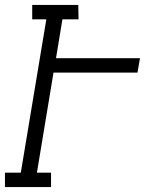

<svg xmlns="http://www.w3.org/2000/svg" viewBox="-33 -755 653 775"><path d="M173 0H-13V-58H51L154 -677H97V-735H283L284 -677H219L193 -520H532L522 -462H183L116 -58H173Z"/></svg>

Font: Iosevka HT Light Extended
Style: Italic
Weight: 300
Width: 7
Italic angle: -9°
Monospace: yes
Designer: Belleve Invis
Foundry: Belleve Invis
Version: Version 32.3.0; ttfautohint (v1.8.4)